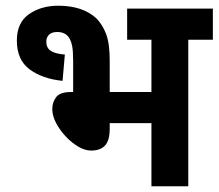

<svg xmlns="http://www.w3.org/2000/svg" viewBox="-20 -652 765 672"><path d="M184 -632Q269 -632 317 -588Q338 -567 351 -534Q364 -501 364 -440V-330H510V-513H425V-622H725V-513H639V0H510V-221H364V-202Q364 -160 347.5 -142.5Q331 -125 299 -125Q277 -125 253.5 -139Q230 -153 209.5 -175Q189 -197 176 -222Q163 -247 163 -270Q163 -294 176.5 -312Q190 -330 230 -330H236V-439Q236 -473 232.5 -491Q229 -509 221 -521Q208 -540 180 -540Q161 -540 151.5 -530.5Q142 -521 142 -506Q142 -485 157 -474.5Q172 -464 207 -461L199 -369Q129 -376 84 -409Q39 -442 39 -510Q39 -573 81.5 -602.5Q124 -632 184 -632Z"/></svg>

Font: Noto Sans Devanagari UI SemiCondensed
Style: Bold
Weight: 700
Width: 4
Designer: Jelle Bosma - Monotype Design Team
Foundry: Monotype Imaging Inc.
Version: Version 2.004; ttfautohint (v1.8.4.7-5d5b)